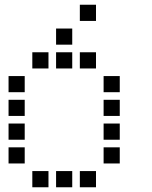

<svg xmlns="http://www.w3.org/2000/svg" viewBox="-20 -804 640 808"><path d="M317 -784Q316 -784 316 -784Q316 -784 316 -783V-717Q316 -716 316 -716Q316 -716 317 -716H383Q384 -716 384 -716Q384 -716 384 -717V-783Q384 -784 384 -784Q384 -784 383 -784ZM217 -684Q216 -684 216 -684Q216 -684 216 -683V-617Q216 -616 216 -616Q216 -616 217 -616H283Q284 -616 284 -616Q284 -616 284 -617V-683Q284 -684 284 -684Q284 -684 283 -684ZM117 -584Q116 -584 116 -584Q116 -584 116 -583V-517Q116 -516 116 -516Q116 -516 117 -516H183Q184 -516 184 -516Q184 -516 184 -517V-583Q184 -584 184 -584Q184 -584 183 -584ZM217 -584Q216 -584 216 -584Q216 -584 216 -583V-517Q216 -516 216 -516Q216 -516 217 -516H283Q284 -516 284 -516Q284 -516 284 -517V-583Q284 -584 284 -584Q284 -584 283 -584ZM317 -584Q316 -584 316 -584Q316 -584 316 -583V-517Q316 -516 316 -516Q316 -516 317 -516H383Q384 -516 384 -516Q384 -516 384 -517V-583Q384 -584 384 -584Q384 -584 383 -584ZM17 -484Q16 -484 16 -484Q16 -484 16 -483V-417Q16 -416 16 -416Q16 -416 17 -416H83Q84 -416 84 -416Q84 -416 84 -417V-483Q84 -484 84 -484Q84 -484 83 -484ZM417 -484Q416 -484 416 -484Q416 -484 416 -483V-417Q416 -416 416 -416Q416 -416 417 -416H483Q484 -416 484 -416Q484 -416 484 -417V-483Q484 -484 484 -484Q484 -484 483 -484ZM17 -384Q16 -384 16 -384Q16 -384 16 -383V-317Q16 -316 16 -316Q16 -316 17 -316H83Q84 -316 84 -316Q84 -316 84 -317V-383Q84 -384 84 -384Q84 -384 83 -384ZM417 -384Q416 -384 416 -384Q416 -384 416 -383V-317Q416 -316 416 -316Q416 -316 417 -316H483Q484 -316 484 -316Q484 -316 484 -317V-383Q484 -384 484 -384Q484 -384 483 -384ZM17 -284Q16 -284 16 -284Q16 -284 16 -283V-217Q16 -216 16 -216Q16 -216 17 -216H83Q84 -216 84 -216Q84 -216 84 -217V-283Q84 -284 84 -284Q84 -284 83 -284ZM417 -284Q416 -284 416 -284Q416 -284 416 -283V-217Q416 -216 416 -216Q416 -216 417 -216H483Q484 -216 484 -216Q484 -216 484 -217V-283Q484 -284 484 -284Q484 -284 483 -284ZM17 -184Q16 -184 16 -184Q16 -184 16 -183V-117Q16 -116 16 -116Q16 -116 17 -116H83Q84 -116 84 -116Q84 -116 84 -117V-183Q84 -184 84 -184Q84 -184 83 -184ZM417 -184Q416 -184 416 -184Q416 -184 416 -183V-117Q416 -116 416 -116Q416 -116 417 -116H483Q484 -116 484 -116Q484 -116 484 -117V-183Q484 -184 484 -184Q484 -184 483 -184ZM117 -84Q116 -84 116 -84Q116 -84 116 -83V-17Q116 -16 116 -16Q116 -16 117 -16H183Q184 -16 184 -16Q184 -16 184 -17V-83Q184 -84 184 -84Q184 -84 183 -84ZM217 -84Q216 -84 216 -84Q216 -84 216 -83V-17Q216 -16 216 -16Q216 -16 217 -16H283Q284 -16 284 -16Q284 -16 284 -17V-83Q284 -84 284 -84Q284 -84 283 -84ZM317 -84Q316 -84 316 -84Q316 -84 316 -83V-17Q316 -16 316 -16Q316 -16 317 -16H383Q384 -16 384 -16Q384 -16 384 -17V-83Q384 -84 384 -84Q384 -84 383 -84Z"/></svg>

Font: Doto Black SemiBold
Style: Regular
Weight: 600
Monospace: yes
Version: Version 1.000